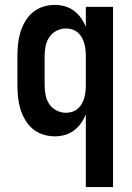

<svg xmlns="http://www.w3.org/2000/svg" viewBox="-20 -548 540 783"><path d="M330 215V-82Q322 -62 310 -45Q298 -28 281 -15.5Q264 -3 244 2.5Q224 8 203 8Q179 8 155.5 0.5Q132 -7 113.5 -22.5Q95 -38 82.5 -59.5Q70 -81 63 -104Q56 -127 53.5 -151.5Q51 -176 51 -200V-320Q51 -344 53.5 -368.5Q56 -393 63 -416Q70 -439 82.5 -460.5Q95 -482 113.5 -497.5Q132 -513 155.5 -520.5Q179 -528 203 -528Q224 -528 244 -522.5Q264 -517 281 -504.5Q298 -492 310 -475Q322 -458 330 -438V-520H441V215ZM249 -88Q262 -88 274.5 -92Q287 -96 297 -104.5Q307 -113 313.5 -124.5Q320 -136 323.5 -148.5Q327 -161 328.5 -174Q330 -187 330 -200V-320Q330 -333 328.5 -346Q327 -359 323.5 -371.5Q320 -384 313.5 -395.5Q307 -407 297 -415.5Q287 -424 274.5 -428Q262 -432 249 -432Q229 -432 210.5 -422.5Q192 -413 181 -396.5Q170 -380 166 -360Q162 -340 162 -320V-200Q162 -180 166 -160Q170 -140 181 -123.5Q192 -107 210.5 -97.5Q229 -88 249 -88Z"/></svg>

Font: Iosevka Algr
Style: Bold
Weight: 700
Monospace: yes
Designer: Belleve Invis
Foundry: Belleve Invis
Version: Version 26.0.2; ttfautohint (v1.8.3)